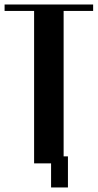

<svg xmlns="http://www.w3.org/2000/svg" viewBox="-30 -719 430 845"><path d="M379.9 -699.2V-670.9H250V-30.8H269V106H194.8V0H120.1V-670.9H-9.8V-699.2Z"/></svg>

Font: Moniqa Black Heading
Style: Regular
Weight: 900
Designer: Rajesh Rajput
Foundry: Rajesh Rajput
Version: Version 1.000